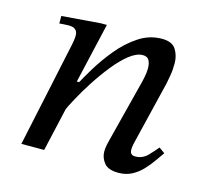

<svg xmlns="http://www.w3.org/2000/svg" viewBox="-78 -568 720 667"><g transform="rotate(15 282.0 -234.5)"><path d="M400 10Q363 10 348.5 -8.5Q334 -27 334 -49Q334 -61 336.5 -72.5Q339 -84 340 -88L399 -319Q399 -319 402.5 -335.5Q406 -352 406 -367Q406 -384 400 -395.5Q394 -407 377 -407Q355 -407 329 -386.5Q303 -366 277 -333.5Q251 -301 228 -265.5Q205 -230 188 -198.5Q171 -167 163 -149L182 -249Q196 -276 219.5 -314.5Q243 -353 274 -390.5Q305 -428 343.5 -453.5Q382 -479 427 -479Q464 -479 477.5 -457Q491 -435 491 -408Q491 -383 487.5 -364Q484 -345 482 -334L426 -103Q426 -103 424.5 -95.5Q423 -88 423 -79Q423 -60 442 -60Q468 -60 486.5 -79Q505 -98 516 -112L537 -97Q527 -83 514.5 -65Q502 -47 485.5 -29.5Q469 -12 448 -1Q427 10 400 10ZM131 0H49L130 -380Q130 -380 132 -391Q134 -402 134 -413Q134 -426 126 -433Q118 -440 101 -440Q91 -440 79.5 -439Q68 -438 68 -438V-465L207 -476H229L179 -259H190Z"/></g></svg>

Font: STIX Two Text
Style: Italic
Weight: 400
Italic angle: -12°
Designer: Ross Mills, John Hudson & Paul Hanslow, Tiro Typeworks Ltd; with prior portions MicroPress Inc. and Coen Hoffman, Elsevi
Foundry: Tiro Typeworks Ltd
Version: Version 2.13 b171